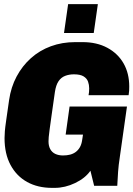

<svg xmlns="http://www.w3.org/2000/svg" viewBox="-20 -900 646 930"><path d="M232 10Q163 10 111.5 -18.5Q60 -47 31 -101Q2 -155 2 -231Q2 -246 3.5 -264.5Q5 -283 10 -317.5Q15 -352 24 -415Q33 -478 60.5 -529.5Q88 -581 130 -618.5Q172 -656 226.5 -676Q281 -696 344 -696H380Q449 -696 500 -668.5Q551 -641 578.5 -593Q606 -545 606 -481Q606 -471 605.5 -460.5Q605 -450 603 -439H409Q412 -453 412 -472Q412 -489 406.5 -504.5Q401 -520 385 -530Q369 -540 338 -540Q315 -540 295.5 -532.5Q276 -525 263.5 -506.5Q251 -488 246 -455Q236 -386 230 -342.5Q224 -299 220.5 -274Q217 -249 216 -236Q215 -223 215 -215Q215 -193 223.5 -177.5Q232 -162 248 -154.5Q264 -147 285 -147Q304 -147 319.5 -151Q335 -155 347 -164Q359 -173 367 -187Q375 -201 378 -222L382 -248H298L317 -384H595L561 -144Q554 -98 552 -68Q550 -38 548 0H436L418 -73Q393 -37 344 -13.5Q295 10 245 10ZM290 -740 310 -880H454L434 -740Z"/></svg>

Font: Chivo Mono Medium Black
Style: Italic
Weight: 900
Italic angle: -8.05°
Monospace: yes
Version: Version 1.008